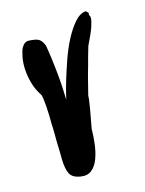

<svg xmlns="http://www.w3.org/2000/svg" viewBox="-66 -576 469 623"><g transform="rotate(-10 168.0 -265.0)"><path d="M70.8 -284.7Q53.7 -305.7 44.7 -329.6Q35.6 -353.5 32.5 -376.2Q29.3 -398.9 31.5 -418.2Q33.7 -437.5 37.6 -447.3Q45.9 -465.3 60.5 -465.8Q75.2 -466.3 82 -465.3Q93.8 -463.9 100.3 -457.8Q106.9 -451.7 112.8 -440.4Q119.1 -416.5 125.2 -388.2Q131.3 -359.9 136 -333.7Q140.6 -307.6 143.3 -286.4Q146 -265.1 147 -255.9Q147 -254.9 149.7 -273.4Q152.3 -292 158.4 -321.3Q164.6 -350.6 173.3 -385Q182.1 -419.4 194.8 -450Q207.5 -480.5 223.4 -502.4Q239.3 -524.4 259.3 -527.8L267.6 -521Q266.6 -514.2 269 -511.7Q271.5 -509.3 272 -501.7Q272.5 -494.1 268.1 -474.9Q263.7 -455.6 248 -415.5Q240.7 -380.4 235.8 -350.6Q230.5 -325.2 226.8 -300.8Q223.1 -276.4 221.2 -266.1Q219.2 -255.9 219.7 -252.2Q220.2 -248.5 219.7 -239.7Q219.2 -231 217.8 -210.9Q216.3 -190.9 211.9 -148.9Q213.9 -123 212.9 -96.9Q211.9 -70.8 205.8 -48.8Q199.7 -26.9 186.3 -13.7Q172.9 -0.5 148.9 -2.4Q123 -4.4 113.3 -19.5Q103.5 -34.7 99.6 -68.4Q97.7 -90.8 95 -111.6Q92.3 -132.3 91.1 -148.7Q89.8 -165 88.4 -174.8L86.9 -184.6Q84 -217.8 79.8 -244.6Q75.7 -271.5 70.8 -284.7Z"/></g></svg>

Font: AKL 022
Style: Regular
Weight: 400
Designer: AKL
Foundry: AKL
Version: Version 2.053;August 19, 2024;FontCreator 13.0.0.2675 64-bit